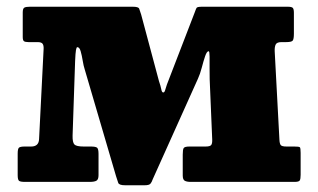

<svg xmlns="http://www.w3.org/2000/svg" viewBox="-20 -540 945 570"><path d="M91.5 -415H64.5Q54.5 -415 51 -417.8Q47.5 -420.5 47.5 -430V-503Q47.5 -515 52.5 -517.5Q57.5 -520 68.5 -520H374.5Q391 -520 393.2 -514.2Q395.5 -508.5 399 -497L452 -299Q457 -284.5 458.8 -275Q460.5 -265.5 464.5 -265.5Q468 -265.5 469.8 -271Q471.5 -276.5 475.5 -289L558 -503Q561.5 -513 563.5 -516.5Q565.5 -520 579.5 -520H834.5Q845.5 -520 849 -516.8Q852.5 -513.5 852.5 -502V-440Q852.5 -424 849 -419.5Q845.5 -415 829.5 -415H816Q802 -415 798.5 -408Q795 -401 795.5 -388L809.5 -126Q810 -113.5 813.5 -109.2Q817 -105 830.5 -105H853.5Q868 -105 870.2 -102.8Q872.5 -100.5 872.5 -86V-21Q872.5 -8.5 869.8 -4.2Q867 0 854.5 0H546.5Q535 0 528.8 -3.2Q522.5 -6.5 522.5 -19V-81Q522.5 -95.5 525.2 -100.2Q528 -105 542.5 -105H590.5Q603.5 -105 607 -109.5Q610.5 -114 610 -126L602.5 -304.5Q602 -317.5 602.2 -337.2Q602.5 -357 602.2 -372.5Q602 -388 599.5 -388Q594 -388 589 -373.2Q584 -358.5 579 -339.2Q574 -320 567.5 -306L433.5 -8Q430.5 1 426.5 5.5Q422.5 10 409.5 10H351.5Q333.5 10 331 2.8Q328.5 -4.5 324.5 -17L231.5 -334Q228 -344.5 225.5 -360Q223 -375.5 219.5 -387.8Q216 -400 209.5 -400Q207 -400 205.5 -391.2Q204 -382.5 203 -359L195.5 -137.5Q195 -117 201 -111Q207 -105 228.5 -105H249.5Q264 -105 268.2 -101.5Q272.5 -98 272.5 -83V-20Q272.5 -7 266.2 -3.5Q260 0 246.5 0H54.5Q40.5 0 36.5 -3.2Q32.5 -6.5 32.5 -20V-84Q32.5 -98 36.2 -101.5Q40 -105 53.5 -105H72.5Q95 -105 96 -127L109.5 -395Q110 -405 106.5 -410Q103 -415 91.5 -415Z"/></svg>

Font: Besley* Fatface
Style: Regular
Weight: 900
Designer: Owen Earl
Foundry: indestructible type*
Version: Version 3.000; ttfautohint (v1.8.3)